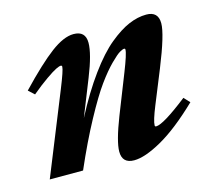

<svg xmlns="http://www.w3.org/2000/svg" viewBox="-74 -535 716 636"><g transform="rotate(-15 284.0 -217.0)"><path d="M25.9 0 138.7 -279.3Q162.6 -338.4 162.6 -350.1Q162.6 -354.5 158.2 -354.5Q153.3 -354.5 141.6 -348.9Q129.9 -343.3 105.7 -326.4Q81.5 -309.6 51.8 -284.7L31.7 -303.2Q102.5 -377.4 147.5 -411.1Q192.4 -444.8 226.1 -444.8Q267.1 -444.8 267.1 -404.3Q267.1 -366.7 237.3 -292L187.5 -167Q228.5 -245.6 269.8 -302Q311 -358.4 347.7 -388.4Q384.3 -418.5 415.3 -431.6Q446.3 -444.8 475.6 -444.8Q516.6 -444.8 516.6 -404.3Q516.6 -367.2 473.6 -260.7L427.2 -146.5Q407.7 -98.6 407.7 -83Q407.7 -78.6 412.1 -78.6Q436.5 -78.6 523.4 -146.5L542 -126.5Q467.8 -55.2 408.9 -22Q350.1 11.2 313 11.2Q272 11.2 272 -29.3Q272 -63.5 303.2 -143.6L356.4 -278.3Q379.4 -336.4 379.4 -350.6Q379.4 -354.5 375.5 -354.5Q371.1 -354.5 360.6 -348.6Q350.1 -342.8 327.6 -320.3Q305.2 -297.9 279.3 -262.2Q253.4 -226.6 216.1 -157.7Q178.7 -88.9 140.1 0Z"/></g></svg>

Font: Elstob ExtraBold
Style: Italic
Weight: 800
Italic angle: -20°
Designer: Peter S. Baker
Version: Version 1.015